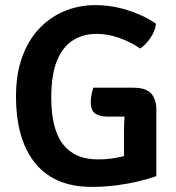

<svg xmlns="http://www.w3.org/2000/svg" viewBox="-20 -717 689 751"><path d="M590 -624.5Q587 -595 567.8 -567.8Q548.5 -540.5 528.5 -527Q492 -552.5 447 -568.5Q402 -584.5 357.5 -584.5Q305.5 -584.5 265.5 -559.5Q225.5 -534.5 203 -479.8Q180.5 -425 180.5 -335.5Q180.5 -211 226.8 -152.2Q273 -93.5 362 -93.5Q413 -93.5 455 -104Q497 -114.5 522 -123L591.5 -28Q562 -17.5 521.8 -7.8Q481.5 2 435 8Q388.5 14 339 14Q260 14 203.8 -12.2Q147.5 -38.5 112 -85.8Q76.5 -133 59.5 -197Q42.5 -261 42.5 -337Q42.5 -430 68.2 -498Q94 -566 138.2 -610.2Q182.5 -654.5 237.8 -675.8Q293 -697 351.5 -697Q417 -697 479.5 -677.2Q542 -657.5 590 -624.5ZM465 -194.5Q465 -229.5 467.2 -264.5Q469.5 -299.5 477 -328L591.5 -289.5V-28L465 -26ZM500.5 -374Q551.5 -374 571.5 -351Q591.5 -328 591.5 -289.5V-261H400Q370.5 -261 352.8 -272.5Q335 -284 335 -318Q335 -332 338 -347.2Q341 -362.5 345 -374Z"/></svg>

Font: Signika SemiBold
Style: Regular
Weight: 600
Designer: Anna Giedry
Foundry: Anna Giedry
Version: Version 2.001